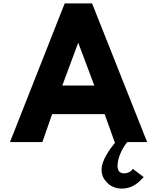

<svg xmlns="http://www.w3.org/2000/svg" viewBox="-20 -832 932 1134"><path d="M442 -580 537 -327H348ZM363 -812 361 -809 39 7H229L231 5L288 -158H598L659 12L657 15C656 16 655 16 655 16C627 51 580 117 580 168C580 202 591 224 607 240L614 248C636 272 672 282 699 282C753 282 789 254 809 234L816 227C821 222 825 219 829 214L764 165C763 167 761 171 758 174C749 183 732 192 713 192C704 192 693 189 685 182L684 180H683C679 174 674 163 674 150C674 89 713 31 728 11L732 7H849L525 -809L523 -812Z"/></svg>

Font: Hussar Woodtype
Style: SeBd
Weight: 900
Foundry: Cannot Into Space Fonts
Version: Version 1.07